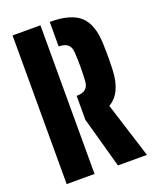

<svg xmlns="http://www.w3.org/2000/svg" viewBox="-148 -885 785 971"><g transform="rotate(-20 245.0 -400.0)"><path d="M316 0 241 -270H240V-402H241Q303 -402 306 -457Q311 -535 306 -613Q303 -668 241 -668H240V-800H241Q353 -800 402.8 -754.8Q452.5 -709.5 456 -605Q457 -577 457.2 -556Q457.5 -535 457.2 -514Q457 -493 456 -465Q451.5 -340 378 -298L472 0ZM40 0V-800H190V0Z"/></g></svg>

Font: Big Shoulders Stencil Display Black
Style: Regular
Weight: 900
Designer: Patric King
Foundry: XO Type Co
Version: Version 1.000